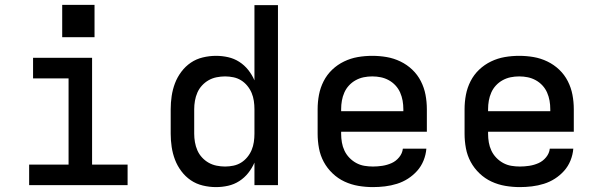

<svg xmlns="http://www.w3.org/2000/svg" viewBox="-20 -756 2440 784"><path d="M99 0V-84H260V-436H115V-520H356V-84H501V0ZM234 -604V-736H366V-604Z M862 8Q835 8 808 1.5Q781 -5 759 -20Q737 -35 720.5 -57Q704 -79 694.5 -104Q685 -129 681 -156Q677 -183 677 -210V-310Q677 -337 681 -364Q685 -391 694.5 -416Q704 -441 720.5 -463Q737 -485 759 -500Q781 -515 808 -521.5Q835 -528 862 -528Q887 -528 911.5 -522.5Q936 -517 957 -503.5Q978 -490 993.5 -470.5Q1009 -451 1019 -428V-735H1115V0H1019V-92Q1009 -69 993.5 -49.5Q978 -30 957 -16.5Q936 -3 911.5 2.5Q887 8 862 8ZM899 -76Q916 -76 933 -79.5Q950 -83 964.5 -92Q979 -101 990 -114.5Q1001 -128 1007.5 -143.5Q1014 -159 1016.5 -176Q1019 -193 1019 -210V-310Q1019 -327 1016.5 -344Q1014 -361 1007.5 -376.5Q1001 -392 990 -405.5Q979 -419 964.5 -428Q950 -437 933 -440.5Q916 -444 899 -444Q882 -444 864.5 -440.5Q847 -437 832 -428.5Q817 -420 805 -407Q793 -394 786 -378Q779 -362 776 -344.5Q773 -327 773 -310V-210Q773 -193 776 -175.5Q779 -158 786 -142Q793 -126 805 -113Q817 -100 832 -91.5Q847 -83 864.5 -79.5Q882 -76 899 -76Z M1503 8Q1473 8 1443.5 3Q1414 -2 1387 -14.5Q1360 -27 1338 -48Q1316 -69 1302 -95Q1288 -121 1282.5 -150.5Q1277 -180 1277 -210V-310Q1277 -340 1282.5 -369Q1288 -398 1301.5 -424.5Q1315 -451 1336.5 -471.5Q1358 -492 1385 -505Q1412 -518 1441 -523Q1470 -528 1500 -528Q1530 -528 1559 -523Q1588 -518 1615 -505Q1642 -492 1663.5 -471.5Q1685 -451 1698.5 -424.5Q1712 -398 1717.5 -369Q1723 -340 1723 -310V-218H1373V-210Q1373 -192 1376 -174.5Q1379 -157 1386.5 -141Q1394 -125 1406.5 -112Q1419 -99 1434.5 -90.5Q1450 -82 1467.5 -79Q1485 -76 1503 -76Q1522 -76 1541.5 -79Q1561 -82 1579 -90Q1597 -98 1610 -114Q1623 -130 1625 -149H1721Q1719 -124 1709.5 -100.5Q1700 -77 1683.5 -58.5Q1667 -40 1646 -26.5Q1625 -13 1601 -5.5Q1577 2 1552 5Q1527 8 1503 8ZM1373 -302H1627V-310Q1627 -328 1624 -345Q1621 -362 1614 -378Q1607 -394 1595 -407Q1583 -420 1567.5 -428.5Q1552 -437 1535 -440.5Q1518 -444 1500 -444Q1482 -444 1465 -440.5Q1448 -437 1432.5 -428.5Q1417 -420 1405 -407Q1393 -394 1386 -378Q1379 -362 1376 -345Q1373 -328 1373 -310Z M2103 8Q2073 8 2043.5 3Q2014 -2 1987 -14.5Q1960 -27 1938 -48Q1916 -69 1902 -95Q1888 -121 1882.5 -150.5Q1877 -180 1877 -210V-310Q1877 -340 1882.5 -369Q1888 -398 1901.5 -424.5Q1915 -451 1936.5 -471.5Q1958 -492 1985 -505Q2012 -518 2041 -523Q2070 -528 2100 -528Q2130 -528 2159 -523Q2188 -518 2215 -505Q2242 -492 2263.5 -471.5Q2285 -451 2298.5 -424.5Q2312 -398 2317.5 -369Q2323 -340 2323 -310V-218H1973V-210Q1973 -192 1976 -174.5Q1979 -157 1986.5 -141Q1994 -125 2006.5 -112Q2019 -99 2034.5 -90.5Q2050 -82 2067.5 -79Q2085 -76 2103 -76Q2122 -76 2141.5 -79Q2161 -82 2179 -90Q2197 -98 2210 -114Q2223 -130 2225 -149H2321Q2319 -124 2309.5 -100.5Q2300 -77 2283.5 -58.5Q2267 -40 2246 -26.5Q2225 -13 2201 -5.5Q2177 2 2152 5Q2127 8 2103 8ZM1973 -302H2227V-310Q2227 -328 2224 -345Q2221 -362 2214 -378Q2207 -394 2195 -407Q2183 -420 2167.5 -428.5Q2152 -437 2135 -440.5Q2118 -444 2100 -444Q2082 -444 2065 -440.5Q2048 -437 2032.5 -428.5Q2017 -420 2005 -407Q1993 -394 1986 -378Q1979 -362 1976 -345Q1973 -328 1973 -310Z"/></svg>

Font: Iosevka SS04 Medium Extended
Style: Regular
Weight: 500
Width: 7
Monospace: yes
Designer: Belleve Invis
Foundry: Belleve Invis
Version: Version 19.0.0; ttfautohint (v1.8.4)